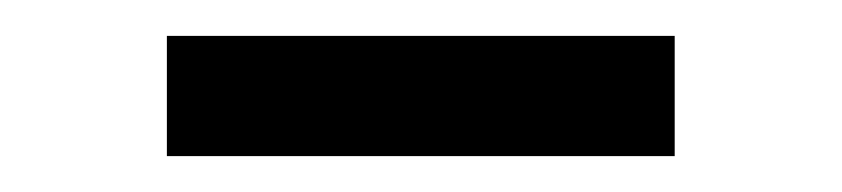

<svg xmlns="http://www.w3.org/2000/svg" viewBox="-20 -322 469 107"><path d="M73 -235V-302H356V-235Z"/></svg>

Font: Muli
Style: Regular
Weight: 400
Designer: Vernon Adams
Foundry: Vernon Adams
Version: Version 2.000